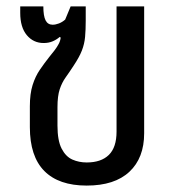

<svg xmlns="http://www.w3.org/2000/svg" viewBox="-20 -568 544 598"><path d="M250 10Q163 10 118 -35.5Q73 -81 73 -172V-237Q73 -276 81.5 -303Q90 -330 104 -350.5Q118 -371 133 -390Q143 -402 150.5 -412Q158 -422 163 -431.5Q168 -441 169 -451L166 -453Q157 -445 144.5 -439.5Q132 -434 116 -434Q84 -434 63.5 -458.5Q43 -483 43 -528V-548H115Q115 -518 122 -504.5Q129 -491 144 -491Q153 -491 163.5 -495Q174 -499 183 -507L200 -548H247V-504Q247 -475 245 -453Q243 -431 235 -410.5Q227 -390 209 -363Q196 -343 184.5 -327Q173 -311 166 -290Q159 -269 159 -234V-177Q159 -130 172 -105Q185 -80 205.5 -71Q226 -62 250 -62Q295 -62 319 -85.5Q343 -109 343 -158V-548H429V-153Q429 -76 383 -33Q337 10 250 10Z"/></svg>

Font: Noto Sans Thai SemiCondensed
Style: Regular
Weight: 400
Width: 4
Designer: Monotype Design Team
Foundry: Monotype Imaging Inc.
Version: Version 2.001